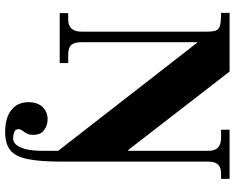

<svg xmlns="http://www.w3.org/2000/svg" viewBox="-103 -597 912 746"><g transform="rotate(90 353.0 -224.0)"><path d="M493 212Q438 212 407.5 188Q377 164 377 121Q377 86 396 66.5Q415 47 444 47Q467 47 485.5 60.5Q504 74 504 103Q504 119 498.5 128.5Q493 138 487.5 145Q482 152 482 161Q482 172 493 176.5Q504 181 519 181Q530 181 540.5 171Q551 161 558.5 135.5Q566 110 566 64V6L146 -534H144V-85Q144 -57 154.5 -45Q165 -33 194 -33H225V0H31V-33H56Q103 -33 103 -85V-570Q103 -595 98.5 -607Q94 -619 78.5 -623Q63 -627 30 -627V-660H258L563 -266H566V-579Q566 -627 515 -627H484V-660H675V-627H654Q608 -627 608 -579V-7Q608 77 598 125Q588 173 563 192.5Q538 212 493 212Z"/></g></svg>

Font: Frank Ruhl Libre ExtraBold
Style: Regular
Weight: 800
Designer: Yanek Iontef
Foundry: Fontef
Version: Version 6.003;gftools[0.9.30]